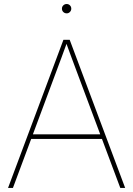

<svg xmlns="http://www.w3.org/2000/svg" viewBox="-20 -923 655 943"><path d="M19.5 0 291.5 -727.5H322.3L594.7 0H570.8L359.9 -563.5Q345.2 -602.5 330.8 -641.6Q316.4 -680.7 302.2 -719.7H311Q296.9 -680.7 282.5 -641.6Q268.1 -602.5 253.4 -563.5L43.5 0ZM127.4 -240.7V-263.2H487.3V-240.7ZM307.6 -857.4Q297.9 -857.4 291 -864Q284.2 -870.6 284.2 -880.4Q284.2 -890.1 291 -896.7Q297.9 -903.3 307.6 -903.3Q316.9 -903.3 323.5 -896.7Q330.1 -890.1 330.1 -880.4Q330.1 -871.1 323.5 -864.3Q316.9 -857.4 307.6 -857.4Z"/></svg>

Font: Inter 24pt Thin
Style: Regular
Weight: 250
Designer: Rasmus Andersson
Foundry: rsms
Version: Version 4.001;git-66647c0bb